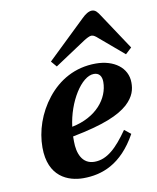

<svg xmlns="http://www.w3.org/2000/svg" viewBox="-85 -813 729 891"><g transform="rotate(-10 279.5 -367.5)"><path d="M181 -547 204 -520 349 -616C363 -625 378 -633 387 -633C397 -633 407 -625 417 -616L530 -520L559 -547L445 -719C435 -734 426 -747 409 -747C394 -747 377 -736 361 -720ZM73 -161C73 -23 164 12 236 12C323 12 417 -20 490 -152L460 -176C407 -100 360 -54 300 -54C241 -54 222 -109 222 -163V-187C372 -216 443 -248 486 -286C525 -322 532 -355 532 -386C532 -457 469 -502 384 -502C285 -502 208 -456 154 -388C100 -320 73 -238 73 -161ZM226 -232C240 -347 308 -456 367 -456C391 -456 404 -440 404 -412C404 -334 342 -255 226 -232Z"/></g></svg>

Font: Heuristica
Style: Bold Italic
Weight: 700
Italic angle: -13°
Version: Version 1.0.1